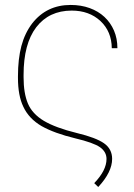

<svg xmlns="http://www.w3.org/2000/svg" viewBox="-20 -574 542 776"><path d="M377.1 181.8 360.8 166.2Q410.5 114.7 410.5 68.5Q410.5 39.8 384.2 21Q357.6 2.5 284.1 -14.9Q199.9 -35.2 147.7 -64.6Q96.6 -94.5 74.2 -142.8Q52.6 -187.5 52.6 -258.9V-265.6Q52.6 -335.6 66.4 -388Q80.3 -440.3 110.4 -479.8Q168.7 -554 265.6 -554Q307.5 -554 342.3 -541.4Q377.1 -528.8 402 -505.7Q426.8 -482.6 440.7 -450.5Q454.5 -418.3 454.5 -379.3H431.8Q431.1 -446.7 386 -489Q340.6 -531.2 269.5 -531.2Q177.9 -530.9 126.4 -463.8Q75.3 -396.7 75.3 -271.3V-261.7Q75.3 -197.4 92.7 -155.9Q110.1 -114 157.3 -85.6Q204.5 -57.5 291.2 -36.2Q329.5 -27 356.7 -16.7Q383.9 -6.4 400.2 5Q433.2 28.1 433.2 68.2Q433.2 121.4 377.1 181.8Z"/></svg>

Font: Linik Sans Thin
Style: Regular
Weight: 100
Designer: Fonts by Rasmus Andersson / Changes by Cristiano Sobral with parts from Marc Monis
Foundry: rsms
Version: Version 3.020; ttfautohint (v1.6)